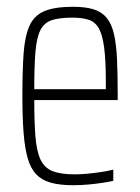

<svg xmlns="http://www.w3.org/2000/svg" viewBox="-20 -538 413 566"><path d="M196 8Q156 8 129.5 0.5Q103 -7 86.5 -24.5Q70 -42 61.5 -72Q53 -102 49.5 -147Q46 -192 46 -254Q46 -329 49.5 -379.5Q53 -430 66.5 -461Q80 -492 110.5 -505Q141 -518 195 -518Q232 -518 256 -510.5Q280 -503 294.5 -485.5Q309 -468 316 -437.5Q323 -407 325 -362Q327 -317 327 -256V-243H81Q81 -178 84.5 -135Q88 -92 99.5 -67.5Q111 -43 135 -33.5Q159 -24 200 -24Q218 -24 238.5 -26Q259 -28 279 -31Q299 -34 314 -38V-5Q302 -2 282 1Q262 4 240 6Q218 8 196 8ZM292 -256V-296Q292 -360 287 -398Q282 -436 271 -455Q260 -474 240.5 -480Q221 -486 193 -486Q155 -486 132.5 -478.5Q110 -471 99 -449Q88 -427 84.5 -385.5Q81 -344 81 -275H311Z"/></svg>

Font: Saira ExtraCondensed Thin
Style: Regular
Weight: 250
Width: 2
Designer: Hector Gatti with collaboration of the Omnibus-Type team
Foundry: Omnibus-Type
Version: Version 1.101